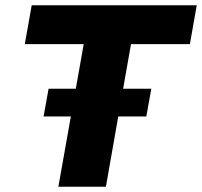

<svg xmlns="http://www.w3.org/2000/svg" viewBox="-20 -707 765 727"><path d="M201 0 297 -540H74L100 -687H725L699 -540H476L381 0ZM145 -266 164 -371H553L534 -266Z"/></svg>

Font: Archivo SemiBold ExtraBold
Style: Italic
Weight: 800
Italic angle: -10°
Version: Version 2.001